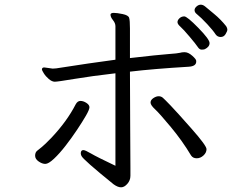

<svg xmlns="http://www.w3.org/2000/svg" viewBox="-20 -774 1040 820"><path d="M200 -186Q266 -256 303 -328Q311 -343 323.5 -343Q336 -343 349 -334.5Q362 -326 362 -316Q362 -306 347 -280Q332 -254 309 -219.5Q286 -185 260 -151.5Q234 -118 210.5 -96Q187 -74 173.5 -74Q160 -74 145 -84.5Q130 -95 130 -109Q130 -123 138.5 -130Q147 -137 159 -146.5Q171 -156 200 -186ZM796 -110Q759 -172 710 -231Q661 -290 642 -307.5Q623 -325 623 -336Q623 -347 635 -355Q647 -363 657.5 -363Q668 -363 675.5 -356.5Q683 -350 708.5 -323.5Q734 -297 798 -224.5Q862 -152 862 -137Q862 -122 849 -110Q836 -98 820 -98Q804 -98 796 -110ZM855 -564Q850 -562 841 -562Q832 -562 824.5 -573.5Q817 -585 790 -617Q763 -649 750.5 -660Q738 -671 738 -679.5Q738 -688 746.5 -696Q755 -704 767 -704Q779 -704 827 -655Q875 -606 875 -590Q875 -574 855 -564ZM325 -119Q325 -133 336 -133Q344 -133 368.5 -118.5Q393 -104 473 -66V-461Q370 -449 298 -437Q226 -425 214 -425Q202 -425 188.5 -436.5Q175 -448 167 -461Q159 -474 159 -477Q159 -486 169 -486L205 -481L220 -482Q367 -505 473 -519V-662Q473 -675 462.5 -688Q452 -701 452 -711V-712Q453 -719 466 -719Q479 -719 503.5 -714Q528 -709 531.5 -698Q535 -687 535 -652V-526Q657 -540 698.5 -543Q740 -546 748.5 -548.5Q757 -551 766 -551H769Q784 -551 801 -536Q818 -521 818 -514V-511Q818 -491 786 -489Q636 -480 535 -468L536 -238L537 -58V-23Q537 -4 524 11Q511 26 497 26Q483 26 465 13Q334 -93 328 -108Q325 -114 325 -119ZM901 -627Q890 -644 865 -671Q840 -698 817 -717Q811 -723 811 -731Q811 -739 819.5 -746.5Q828 -754 837.5 -754Q847 -754 856.5 -746Q866 -738 894.5 -714.5Q923 -691 946 -662Q951 -654 951 -647.5Q951 -641 943.5 -628.5Q936 -616 922.5 -616Q909 -616 901 -627Z"/></svg>

Font: LXGW WenKai Lite
Style: Regular
Weight: 400
Designer: LXGW / Fontworks Inc.
Foundry: LXGW / Fontworks Inc.
Version: Version 1.511; March 25, 2025